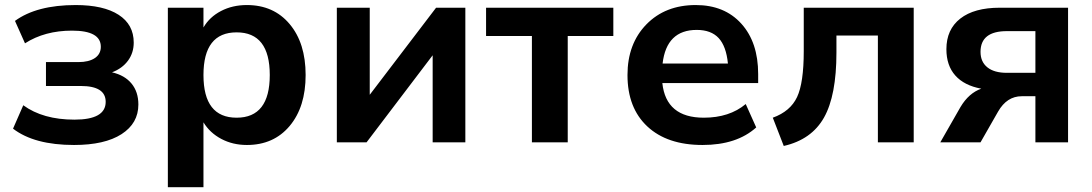

<svg xmlns="http://www.w3.org/2000/svg" viewBox="-20 -570 4374 769"><path d="M276.4 10.7Q117.2 10.7 32.2 -54.7L73.2 -148.4Q152.3 -90.8 278.3 -90.8Q403.3 -90.8 403.3 -162.1Q403.3 -225.6 303.7 -225.6H164.1V-321.3H293.9Q335.9 -321.3 359.9 -337.4Q383.8 -353.5 383.8 -382.8Q383.8 -447.3 268.6 -447.3Q159.2 -447.3 80.1 -396.5L40 -486.3Q127 -549.8 283.2 -549.8Q394.5 -549.8 455.1 -510.7Q515.6 -471.7 515.6 -399.4Q515.6 -358.4 492.7 -327.1Q469.7 -295.9 428.7 -280.3Q479.5 -268.6 506.8 -235.4Q534.2 -202.1 534.2 -151.4Q534.2 -76.2 466.8 -32.7Q399.4 10.7 276.4 10.7Z M968.8 -549.8Q1076.2 -549.8 1140.1 -473.6Q1204.1 -397.5 1204.1 -269.5Q1204.1 -141.6 1140.1 -65.4Q1076.2 10.7 968.8 10.7Q912.1 10.7 866.2 -13.7Q820.3 -38.1 794.9 -80.1V179.7H652.3V-539.1H794.9V-460Q819.3 -502 865.2 -525.9Q911.1 -549.8 968.8 -549.8ZM927.7 -440.4Q794.9 -440.4 794.9 -269.5Q794.9 -98.6 927.7 -98.6Q1060.5 -98.6 1060.5 -269.5Q1060.5 -440.4 927.7 -440.4Z M1329.1 0V-539.1H1460.9V-190.4L1726.6 -539.1H1843.8V0H1712.9V-348.6L1448.2 0Z M2110.4 0V-425.8H1926.8V-539.1H2436.5V-425.8H2253.9V0Z M2793.9 10.7Q2652.3 10.7 2572.8 -63.5Q2493.2 -137.7 2493.2 -269.5Q2493.2 -394.5 2568.8 -472.2Q2644.5 -549.8 2766.6 -549.8Q2881.8 -549.8 2949.2 -475.1Q3016.6 -400.4 3016.6 -273.4V-237.3H2632.8Q2647.5 -98.6 2798.8 -98.6Q2901.4 -98.6 2966.8 -153.3L3008.8 -59.6Q2930.7 10.7 2793.9 10.7ZM2633.8 -315.4H2895.5Q2888.7 -384.8 2858.4 -417.5Q2828.1 -450.2 2770.5 -450.2Q2649.4 -450.2 2633.8 -315.4Z M3075.2 -98.6Q3145.5 -124 3172.4 -181.2Q3199.2 -238.3 3199.2 -365.2V-539.1H3639.6V0H3496.1V-427.7H3330.1V-359.4Q3330.1 -187.5 3280.3 -99.1Q3230.5 -10.7 3119.1 14.6Z M3827.1 -141.6Q3860.4 -197.3 3910.2 -214.8Q3841.8 -227.5 3806.2 -267.6Q3770.5 -307.6 3770.5 -373Q3770.5 -452.1 3826.2 -495.6Q3881.8 -539.1 3984.4 -539.1H4257.8V0H4127V-184.6H4072.3Q4012.7 -184.6 3977.5 -123L3907.2 0H3746.1ZM3907.2 -362.3Q3907.2 -322.3 3934.6 -300.3Q3961.9 -278.3 4012.7 -278.3H4127V-445.3H4012.7Q3907.2 -445.3 3907.2 -362.3Z"/></svg>

Font: Min Sans Bold
Style: Regular
Weight: 700
Designer: Jinseong-Kim, NotoSansCJK, Nunito
Foundry: Jinseong-Kim
Version: Version 1.400;Glyphs 3.1.2 (3151)